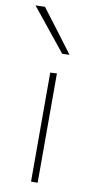

<svg xmlns="http://www.w3.org/2000/svg" viewBox="-101 -818 430 857"><g transform="rotate(10 114.0 -389.5)"><path d="M105 0Q105 -56.5 105 -108.5Q105 -160.5 105 -221V-271Q105 -311.5 105 -348.2Q105 -385 105 -420.8Q105 -456.5 105 -494L135 -495.5Q135 -458 135 -422Q135 -386 135 -349Q135 -312 135 -271V-221Q135 -160.5 135 -108.5Q135 -56.5 135 0ZM143 -586Q117 -618.5 91.2 -650.2Q65.5 -682 39.8 -714Q14 -746 -12 -778L31 -779Q67 -731.5 103.2 -683.8Q139.5 -636 176 -587Z"/></g></svg>

Font: Commissioner Thin Thin
Style: Regular
Weight: 250
Version: Version 1.000